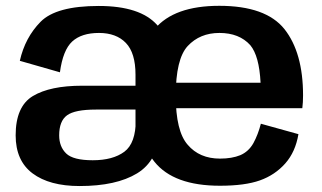

<svg xmlns="http://www.w3.org/2000/svg" viewBox="-20 -618 1081 644"><path d="M564 -197.5V-357.5Q564 -470 507.2 -534Q450.5 -598 311 -598Q168.5 -598 116.2 -545Q64 -492 46.5 -414L181 -375.5Q191 -450 222.2 -478.8Q253.5 -507.5 312 -507.5Q370 -507.5 402.2 -474Q434.5 -440.5 434.5 -367.5V-152.5L455 -140.5ZM247 6Q370 6 439.8 -36.5Q509.5 -79 514.5 -175.5L435.5 -216.5Q435.5 -137.5 397 -109Q358.5 -80.5 291 -80.5Q225.5 -80.5 202 -103.2Q178.5 -126 178.5 -164Q178.5 -212 204.8 -231.2Q231 -250.5 301.5 -250.5Q358.5 -250.5 441 -250.5V-330.5Q332 -330.5 255.5 -330.5Q148 -330.5 90.2 -295.8Q32.5 -261 32.5 -164Q32.5 -79 89.2 -36.5Q146 6 247 6ZM718 5V-86Q649 -86 609.5 -132.5Q569.5 -178 569.5 -297Q569.5 -420 609.5 -463.5Q650.5 -507.5 716 -507.5Q782.5 -507.5 819.5 -466.5Q849.5 -430.5 854 -340.5H556V-255H994Q996.5 -274.5 996.5 -298Q996.5 -441.5 934 -520.5Q871.5 -598.5 715.5 -598.5Q564 -598.5 499 -521Q433.5 -443.5 433.5 -297Q433.5 -156.5 498 -75.5Q562.5 5 718 5ZM718 -86V5Q801.5 5 852 -13Q902.5 -31 937 -70Q971 -108.5 981 -168L855 -203Q845.5 -166.5 830 -138Q814 -109.5 786 -97.5Q758 -86 718 -86Z"/></svg>

Font: Anybody Thin SemiBold
Style: Regular
Weight: 600
Version: Version 1.113;gftools[0.9.25]